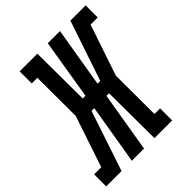

<svg xmlns="http://www.w3.org/2000/svg" viewBox="-240 -862 990 990"><g transform="rotate(-45 254.5 -367.5)"><path d="M-38 0V-88H14L108 -368L107 -647H66V-735H195L197 -406H217L271 -735H360L305 -406H325L436 -735H547V-647H495L401 -368L402 -88H443V0H314L312 -329H293L238 0H149L204 -329H184L74 0Z"/></g></svg>

Font: Iosevka Curly Slab SmBdObl
Style: Regular
Weight: 600
Italic angle: -9°
Monospace: yes
Designer: Belleve Invis
Foundry: Belleve Invis
Version: Version 11.0.0; ttfautohint (v1.8.3)